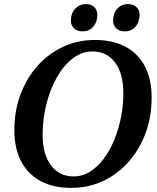

<svg xmlns="http://www.w3.org/2000/svg" viewBox="-20 -901 764 937"><path d="M327 16Q240 16 178 -17.5Q116 -51 83 -114Q50 -177 50 -266Q50 -360 80 -440Q110 -520 163 -579.5Q216 -639 287.5 -672.5Q359 -706 443 -706Q531 -706 593 -672.5Q655 -639 687.5 -576.5Q720 -514 720 -424Q720 -330 690 -250Q660 -170 607 -110.5Q554 -51 482.5 -17.5Q411 16 327 16ZM339 -40Q382 -40 419 -63Q456 -86 486 -126Q516 -166 537.5 -218Q559 -270 570.5 -328.5Q582 -387 582 -446Q582 -542 541.5 -596Q501 -650 431 -650Q388 -650 351 -627Q314 -604 284 -564Q254 -524 232.5 -472Q211 -420 199.5 -361.5Q188 -303 188 -244Q188 -149 228.5 -94.5Q269 -40 339 -40ZM382 -748Q357 -748 341.5 -762.5Q326 -777 326 -800Q326 -836 347 -858.5Q368 -881 399 -881Q425 -881 440 -866.5Q455 -852 455 -828Q455 -793 435 -770.5Q415 -748 382 -748ZM588 -748Q563 -748 547.5 -762.5Q532 -777 532 -800Q532 -836 552.5 -858.5Q573 -881 605 -881Q631 -881 646 -866.5Q661 -852 661 -828Q661 -793 641 -770.5Q621 -748 588 -748Z"/></svg>

Font: Platypi Light Medium
Style: Italic
Weight: 500
Italic angle: -13°
Version: Version 1.200